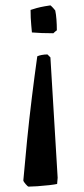

<svg xmlns="http://www.w3.org/2000/svg" viewBox="-20 -483 315 716"><path d="M179 -359Q133 -359 99 -362Q99 -364 96.5 -390Q94 -416 94 -446Q102 -449 117 -453Q132 -457 146.5 -459.5Q161 -462 168 -463Q171 -461 178 -453.5Q185 -446 186 -444Q189 -430 190.5 -410.5Q192 -391 192 -370Q189 -368 185.5 -365Q182 -362 179 -359ZM86 213Q84 213 76 204Q68 195 67 190Q73 120 81 40Q89 -40 99 -121Q109 -202 119 -273Q125 -276 135.5 -278Q146 -280 157 -280L168 -269L195 180L193 203Q185 205 163.5 207.5Q142 210 119.5 211.5Q97 213 86 213Z"/></svg>

Font: Labrada Medium
Style: Regular
Weight: 500
Designer: Mercedes Jáuregui
Foundry: Omnibus-Type Team
Version: Version 1.000; ttfautohint (v1.8.4.7-5d5b)